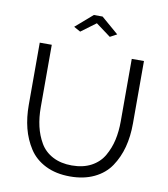

<svg xmlns="http://www.w3.org/2000/svg" viewBox="-97 -999 950 1085"><g transform="rotate(10 377.5 -456.0)"><path d="M293 -811 255 -832 353 -917H403L502 -832L463 -811L378 -874ZM377 -58Q442 -58 488.5 -83Q535 -108 560 -151.5Q585 -195 596 -244.5Q607 -294 607 -352V-710H677V-352Q677 -277 660.5 -215Q644 -153 610 -102.5Q576 -52 516.5 -23.5Q457 5 378 5Q297 5 237 -25Q177 -55 143.5 -107Q110 -159 94.5 -220Q79 -281 79 -352V-710H148V-352Q148 -293 159.5 -243Q171 -193 196 -150Q221 -107 267.5 -82.5Q314 -58 377 -58Z"/></g></svg>

Font: Raleway
Style: Regular
Weight: 400
Designer: Matt McInerney, Pablo Impallari, Rodrigo Fuenzalida
Foundry: Matt McInerney, Pablo Impallari, Rodrigo Fuenzalida
Version: Version 1.000;PS 001.001;hotconv 1.0.56; ttfautohint (v1.5)